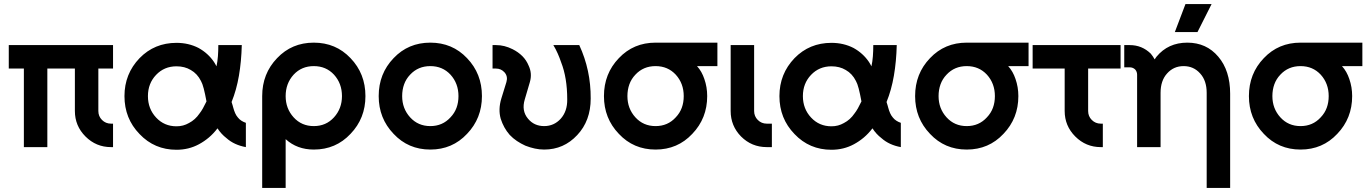

<svg xmlns="http://www.w3.org/2000/svg" viewBox="-20 -721 6704 941"><path d="M23 -500V-385H97V0H212V-385H347V-177Q347 -104 399 -52Q451 0 524 0H534V-115H524Q498 -115 480 -133Q462 -151 462 -177V-385H534V-500Z M845 -511Q737 -511 664 -436Q590 -359 590 -250Q590 -195 608.5 -148.5Q627 -102 664 -64Q737 13 845 13Q905 13 955 -14Q981 -28 1003.5 -47Q1026 -66 1046 -92Q1055 -78 1066 -66Q1077 -54 1090 -44Q1109 -27 1133 -16Q1157 -5 1185 0V-119Q1173 -123 1163 -129.5Q1153 -136 1146 -145Q1138 -154 1132.5 -166.5Q1127 -179 1123 -194Q1122 -198 1120 -205Q1118 -212 1115 -221Q1139 -280 1151 -350Q1163 -420 1165 -500H1050Q1050 -471 1048 -445Q1046 -419 1041 -396Q1038 -402 1035 -407Q1032 -412 1029 -417Q1000 -460 953 -486Q904 -511 845 -511ZM845 -396Q885 -396 915 -378Q947 -360 965 -324Q972 -312 978.5 -287Q985 -262 992 -224Q983 -205 974.5 -190Q966 -175 958 -165Q937 -134 906 -118Q892 -110 877 -106Q862 -102 845 -102Q785 -102 745 -145Q705 -188 705 -250Q705 -312 745 -354Q785 -396 845 -396Z M1518 -397Q1578 -397 1617 -355Q1656 -312 1656 -250Q1656 -189 1617 -146Q1578 -103 1518 -103Q1458 -103 1419 -146Q1380 -189 1380 -250Q1380 -312 1419 -355Q1458 -397 1518 -397ZM1518 -512Q1410 -512 1338 -436Q1265 -360 1265 -250V200H1380V-39Q1436 12 1518 12Q1626 12 1698 -65Q1771 -141 1771 -250Q1771 -360 1698 -436Q1626 -512 1518 -512Z M2089 -512Q1981 -512 1909 -436Q1836 -360 1836 -250Q1836 -141 1909 -65Q1981 12 2089 12Q2197 12 2269 -65Q2342 -141 2342 -250Q2342 -360 2269 -436Q2197 -512 2089 -512ZM2089 -397Q2149 -397 2188 -355Q2227 -312 2227 -250Q2227 -219 2217.5 -193Q2208 -167 2188 -146Q2149 -103 2089 -103Q2029 -103 1990 -146Q1951 -189 1951 -250Q1951 -281 1960.5 -307.5Q1970 -334 1990 -355Q2029 -397 2089 -397Z M2394 -500V-385H2411Q2436 -385 2453 -366Q2470 -346 2462 -319L2437 -238Q2421 -185 2434 -139Q2441 -117 2452 -97Q2463 -77 2478 -60Q2494 -43 2513.5 -30Q2533 -17 2555 -7Q2578 2 2601 7Q2624 12 2647 12Q2743 12 2809 -59Q2875 -129 2875 -238Q2876 -377 2819 -500H2692Q2704 -480 2713.5 -458.5Q2723 -437 2730 -416Q2745 -378 2752.5 -332.5Q2760 -287 2760 -234Q2761 -176 2728 -139Q2695 -103 2647 -103Q2598 -103 2568 -139Q2535 -178 2552 -234L2577 -319Q2583 -340 2581.5 -360Q2580 -380 2571 -399Q2560 -426 2540 -446Q2520 -466 2492 -480Q2472 -490 2452 -495Q2432 -500 2411 -500Z M3193 -512Q3085 -512 3013 -436Q2940 -360 2940 -250Q2940 -141 3013 -65Q3085 12 3193 12Q3301 12 3373 -65Q3446 -141 3446 -250Q3446 -272 3442.5 -293Q3439 -314 3432 -334Q3426 -352 3417 -368Q3408 -384 3396 -397H3496V-512ZM3193 -397Q3253 -397 3292 -355Q3331 -312 3331 -250Q3331 -219 3321.5 -193Q3312 -167 3292 -146Q3253 -103 3193 -103Q3133 -103 3094 -146Q3055 -189 3055 -250Q3055 -281 3064.5 -307.5Q3074 -334 3094 -355Q3133 -397 3193 -397Z M3561 -500V-177Q3561 -104 3612 -52Q3664 0 3738 0H3763V-115H3738Q3712 -115 3694 -133Q3676 -151 3676 -177V-500Z M4055 -511Q3947 -511 3874 -436Q3800 -359 3800 -250Q3800 -195 3818.5 -148.5Q3837 -102 3874 -64Q3947 13 4055 13Q4115 13 4165 -14Q4191 -28 4213.5 -47Q4236 -66 4256 -92Q4265 -78 4276 -66Q4287 -54 4300 -44Q4319 -27 4343 -16Q4367 -5 4395 0V-119Q4383 -123 4373 -129.5Q4363 -136 4356 -145Q4348 -154 4342.5 -166.5Q4337 -179 4333 -194Q4332 -198 4330 -205Q4328 -212 4325 -221Q4349 -280 4361 -350Q4373 -420 4375 -500H4260Q4260 -471 4258 -445Q4256 -419 4251 -396Q4248 -402 4245 -407Q4242 -412 4239 -417Q4210 -460 4163 -486Q4114 -511 4055 -511ZM4055 -396Q4095 -396 4125 -378Q4157 -360 4175 -324Q4182 -312 4188.5 -287Q4195 -262 4202 -224Q4193 -205 4184.5 -190Q4176 -175 4168 -165Q4147 -134 4116 -118Q4102 -110 4087 -106Q4072 -102 4055 -102Q3995 -102 3955 -145Q3915 -188 3915 -250Q3915 -312 3955 -354Q3995 -396 4055 -396Z M4718 -512Q4610 -512 4538 -436Q4465 -360 4465 -250Q4465 -141 4538 -65Q4610 12 4718 12Q4826 12 4898 -65Q4971 -141 4971 -250Q4971 -272 4967.5 -293Q4964 -314 4957 -334Q4951 -352 4942 -368Q4933 -384 4921 -397H5021V-512ZM4718 -397Q4778 -397 4817 -355Q4856 -312 4856 -250Q4856 -219 4846.5 -193Q4837 -167 4817 -146Q4778 -103 4718 -103Q4658 -103 4619 -146Q4580 -189 4580 -250Q4580 -281 4589.5 -307.5Q4599 -334 4619 -355Q4658 -397 4718 -397Z M5041 -500V-385H5198V-177Q5198 -104 5250 -52Q5302 0 5375 0H5385V-115H5375Q5349 -115 5331 -133Q5313 -151 5313 -177V-385H5472V-500Z M6009 200V-262Q6009 -318 5994.5 -363.5Q5980 -409 5951 -443Q5893 -512 5799 -512Q5705 -512 5648 -443Q5646 -440 5643.5 -436.5Q5641 -433 5639 -430Q5635 -437 5630.5 -444Q5626 -451 5620 -458Q5577 -500 5517 -500H5490V-391H5517Q5532 -391 5543 -381Q5553 -370 5553 -355V0H5592H5652H5668V-266Q5668 -326 5700 -361Q5732 -397 5781 -397Q5830 -397 5862 -361Q5894 -326 5894 -266V200ZM5738 -564H5849L5918 -701H5790Z M6354 -512Q6246 -512 6174 -436Q6101 -360 6101 -250Q6101 -141 6174 -65Q6246 12 6354 12Q6462 12 6534 -65Q6607 -141 6607 -250Q6607 -272 6603.5 -293Q6600 -314 6593 -334Q6587 -352 6578 -368Q6569 -384 6557 -397H6657V-512ZM6354 -397Q6414 -397 6453 -355Q6492 -312 6492 -250Q6492 -219 6482.5 -193Q6473 -167 6453 -146Q6414 -103 6354 -103Q6294 -103 6255 -146Q6216 -189 6216 -250Q6216 -281 6225.5 -307.5Q6235 -334 6255 -355Q6294 -397 6354 -397Z"/></svg>

Font: Unageo
Style: SemiBold
Weight: 600
Designer: Richard Sepsi
Foundry: Richard Sepsi
Version: Version 2.000